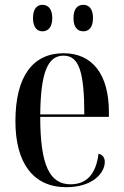

<svg xmlns="http://www.w3.org/2000/svg" viewBox="-20 -767 513 797"><path d="M326 -637C348 -637 366 -652 366 -692C366 -732 348 -747 326 -747C303 -747 285 -732 285 -692C285 -652 303 -637 326 -637ZM156 -637C178 -637 197 -652 197 -692C197 -732 178 -747 156 -747C135 -747 117 -732 117 -692C117 -652 135 -637 156 -637ZM255 10C365 10 415 -49 415 -95C415 -112 406 -125 389 -129C378 -40 336 -2 273 -2C187 -2 147 -79 147 -282H432V-302C432 -459 363 -546 244 -546C117 -546 44 -451 44 -264C44 -90 118 10 255 10ZM330 -292H147C149 -469 179 -536 244 -536C308 -536 330 -468 330 -292Z"/></svg>

Font: Noto Serif Display Condensed Medium
Style: Regular
Weight: 500
Width: 3
Designer: Monotype Design Team
Foundry: Monotype Imaging Inc.
Version: Version 2.009